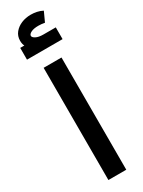

<svg xmlns="http://www.w3.org/2000/svg" viewBox="-261 -1034 792 1061"><g transform="rotate(-30 135.5 -503.0)"><path d="M79 0V-716H193V0ZM170 -823Q113 -823 77 -845Q41 -867 41 -910Q41 -940 58.5 -961.5Q76 -983 103.5 -994.5Q131 -1006 164 -1006Q183 -1006 202 -1002Q221 -998 238 -989L210 -928Q201 -930 190 -931Q179 -932 170 -932Q140 -932 123 -923.5Q106 -915 106 -904Q106 -894 123 -885Q140 -876 170 -876ZM22 -801V-876H249V-801Z"/></g></svg>

Font: Alexandria Medium
Style: Regular
Weight: 500
Designer: Mohamed Gaber
Foundry: Kief Type Foundry
Version: Version 5.100